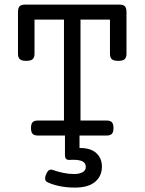

<svg xmlns="http://www.w3.org/2000/svg" viewBox="-20 -600 640 850"><path d="M540 -546.4V-362.3Q540 -345.2 531.7 -337.9Q523.4 -330.6 503.4 -330.6Q483.4 -330.6 475.1 -337.9Q466.8 -345.2 466.8 -362.3V-513.2H336.4V-66.4H451.7Q468.3 -66.4 475.3 -58.8Q482.4 -51.3 482.4 -33.2Q482.4 -15.1 475.3 -7.6Q468.3 0 451.7 0H332V55.2Q381.3 54.7 406.2 77.6Q431.2 100.6 431.2 137.2Q431.2 179.7 400.9 205.1Q370.6 230.5 311.5 230.5Q278.3 230.5 247.1 224.6Q215.8 218.8 190.9 207Q179.7 202.1 179.7 189.9Q179.7 183.1 183.6 172.9Q191.9 150.9 206.1 150.9Q210 150.9 212.4 151.9Q233.4 159.7 258.5 165Q283.7 170.4 306.6 170.4Q331.5 170.4 345.7 162.4Q359.9 154.3 359.9 139.2Q359.9 123 346.7 115.2Q333.5 107.4 303.2 107.4L284.2 107.9Q276.9 107.9 272.2 102.8Q267.6 97.7 267.6 86.4V0H147.9Q131.3 0 124.3 -7.6Q117.2 -15.1 117.2 -33.2Q117.2 -51.3 124.3 -58.8Q131.3 -66.4 147.9 -66.4H263.2V-513.2H132.8V-362.3Q132.8 -345.2 124.5 -337.9Q116.2 -330.6 96.2 -330.6Q76.2 -330.6 67.9 -337.9Q59.6 -345.2 59.6 -362.3V-546.4Q59.6 -564.5 66.7 -572Q73.7 -579.6 90.3 -579.6H509.3Q525.9 -579.6 533 -572Q540 -564.5 540 -546.4Z"/></svg>

Font: Courier Prime
Style: Regular
Weight: 400
Designer: Alan Dague-Greene, Quote-Unquote Apps
Foundry: Quote-Unquote Apps
Version: Version 3.018